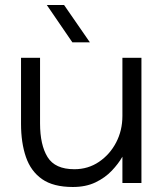

<svg xmlns="http://www.w3.org/2000/svg" viewBox="-20 -731 662 767"><path d="M140 -500V-238Q140 -152 170 -103.5Q200 -55 277 -55Q332 -55 375.5 -84.5Q419 -114 444 -162Q469 -210 469 -268V-500H545V0H469V-105Q453 -77 426.5 -49Q400 -21 361.5 -2.5Q323 16 271 16Q193 16 148 -15.5Q103 -47 83.5 -104Q64 -161 64 -236V-500ZM236 -711 339 -562H269L167 -711Z"/></svg>

Font: Nata Sans
Style: Regular
Weight: 400
Designer: Daniel Uzquiano Cruz
Version: Version 1.001